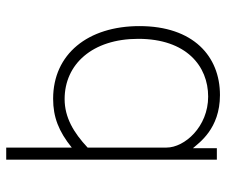

<svg xmlns="http://www.w3.org/2000/svg" viewBox="-75 -492 728 618"><g transform="rotate(90 289.0 -183.0)"><path d="M494 161V-517H457V-440C440 -459 395 -527 286 -527C161 -527 64 -441 64 -268C64 -102 154 10 298 10C357 10 403 -8 455 -50V161ZM299 -27C187 -27 105 -116 105 -264C105 -419 193 -489 291 -489C388 -489 455 -413 455 -355V-101C407 -56 358 -27 299 -27Z"/></g></svg>

Font: United Sans Thin
Style: Regular
Weight: 100
Designer: Pablo Impallari, Rodrigo Fuenzalida (Modified by Dan O. Williams)
Version: Version 1.000;PS 001.000;hotconv 1.0.88;makeotf.lib2.5.64775